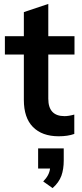

<svg xmlns="http://www.w3.org/2000/svg" viewBox="-20 -690 419 982"><path d="M227 -411V-185Q227 -96 310 -96Q331 -96 360 -104V-5Q327 7 280 7Q195 7 148 -41Q102 -88 102 -179V-411H5V-505H102V-628L227 -670V-505H361V-411ZM306 69V131Q306 175 294 209Q281 244 249 272L201 238Q232 207 236 172H175V69Z"/></svg>

Font: PRinguin Sans
Style: Bold
Weight: 700
Designer: Vernon Adams
Foundry: Vernon Adams
Version: ""